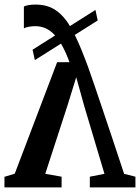

<svg xmlns="http://www.w3.org/2000/svg" viewBox="-20 -820 613 840"><path d="M135.5 -800Q190 -800 227.2 -773Q264.5 -746 293.5 -693.2Q322.5 -640.5 352 -562.5Q356 -553.5 366.2 -524.8Q376.5 -496 392 -450.5Q407.5 -405 427.8 -344.8Q448 -284.5 472.2 -212.5Q496.5 -140.5 523 -59.5L572.5 -47V0H373V-47L437 -59.5L349 -354.5L313.5 -482L274 -354.5L178 -59.5L249.5 -47V0H-0.5V-46.5L44.5 -60L230 -548H284Q268 -591.5 251.2 -621.5Q234.5 -651.5 216.2 -670Q198 -688.5 177.8 -697Q157.5 -705.5 134.5 -705.5Q119.5 -705.5 105.2 -702.8Q91 -700 84.5 -696V-791.5Q92 -795.5 105.5 -797.8Q119 -800 135.5 -800ZM397.5 -776.5 407.5 -730.5 132.5 -557 122.5 -602.5Z"/></svg>

Font: Merriweather 36pt SemiBold
Style: Regular
Weight: 600
Version: Version 2.100